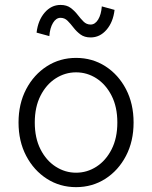

<svg xmlns="http://www.w3.org/2000/svg" viewBox="-20 -751 618 779"><path d="M55.2 -253.9Q55.2 -330.1 86.2 -389.2Q117.2 -448.2 170.2 -482.2Q223.1 -516.1 288.6 -516.1Q354.5 -516.1 407.5 -482.2Q460.4 -448.2 491.2 -389.2Q522 -330.1 522 -253.9Q522 -177.7 491.2 -118.7Q460.4 -59.6 407.5 -25.6Q354.5 8.3 288.6 8.3Q223.1 8.3 170.2 -25.6Q117.2 -59.6 86.2 -118.7Q55.2 -177.7 55.2 -253.9ZM121.1 -253.9Q121.1 -190.9 144.3 -145.3Q167.5 -99.6 205.8 -75Q244.1 -50.3 288.6 -50.3Q333.5 -50.3 371.6 -75Q409.7 -99.6 432.9 -145.3Q456.1 -190.9 456.1 -253.9Q456.1 -316.9 432.9 -362.5Q409.7 -408.2 371.6 -432.9Q333.5 -457.5 288.6 -457.5Q244.1 -457.5 205.8 -432.9Q167.5 -408.2 144.3 -362.5Q121.1 -316.9 121.1 -253.9ZM180.2 -604.5 128.4 -618.7Q134.3 -668.5 161.1 -699.7Q188 -731 225.6 -731Q250.5 -731 266.6 -719Q282.7 -707 294.9 -691.2Q307.1 -675.3 319.1 -663.3Q331.1 -651.4 347.7 -651.4Q365.7 -651.4 378.2 -671.6Q390.6 -691.9 393.1 -725.1L444.8 -710.9Q439 -661.1 412.1 -630.1Q385.3 -599.1 347.7 -599.1Q322.8 -599.1 306.6 -611.1Q290.5 -623 278.3 -638.9Q266.1 -654.8 254.2 -666.7Q242.2 -678.7 225.6 -678.7Q207.5 -678.7 195.1 -658.2Q182.6 -637.7 180.2 -604.5Z"/></svg>

Font: Giphurs Light
Style: Regular
Weight: 300
Version: Version 0.920; ttfautohint (v1.8.4.7-5d5b)